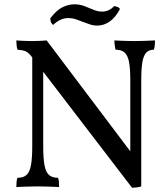

<svg xmlns="http://www.w3.org/2000/svg" viewBox="-20 -867 782 893"><path d="M594 6 126 -605Q112 -623 99 -628.5Q86 -634 61 -636Q58 -647 57 -659Q56 -671 56 -679Q66 -678 78.5 -677.5Q91 -677 104.5 -676.5Q118 -676 130 -676Q149 -676 166.5 -677Q184 -678 197 -679L596 -150ZM56 3Q56 -10 57 -20.5Q58 -31 61 -40Q88 -40 103 -53Q118 -66 124 -98.5Q130 -131 130 -187V-610H181V-187Q181 -131 187 -98.5Q193 -66 208 -53Q223 -40 250 -40Q253 -31 254 -21Q255 -11 255 3Q240 2 222.5 1.5Q205 1 188 0.5Q171 0 156 0Q142 0 123 0.5Q104 1 86.5 1.5Q69 2 56 3ZM594 6 586 -94V-494Q586 -549 580 -579.5Q574 -610 559 -623Q544 -636 517 -636Q514 -653 513 -661.5Q512 -670 512 -679Q527 -678 543 -677.5Q559 -677 575.5 -676.5Q592 -676 606 -676Q627 -676 654 -677Q681 -678 701 -679Q701 -669 700 -658Q699 -647 696 -636Q674 -636 661 -623Q648 -610 642.5 -579.5Q637 -549 637 -494V0Q629 3 617 4.5Q605 6 594 6ZM433 -748Q415 -748 398 -753.5Q381 -759 365 -765.5Q349 -772 332.5 -777.5Q316 -783 298 -783Q279 -783 261.5 -775Q244 -767 227 -751Q220 -756 217 -764Q214 -772 214 -782Q243 -820 271 -833.5Q299 -847 325 -847Q351 -847 373 -838.5Q395 -830 415 -821.5Q435 -813 456 -813Q471 -813 485 -819.5Q499 -826 512 -839Q517 -838 525.5 -835Q534 -832 538 -825Q516 -784 489 -766Q462 -748 433 -748Z"/></svg>

Font: Vollkorn
Style: Regular
Weight: 400
Designer: Friedrich Althausen
Foundry: Friedrich Althausen
Version: Version 5.001